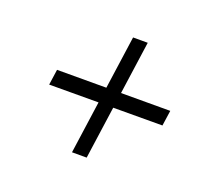

<svg xmlns="http://www.w3.org/2000/svg" viewBox="-80 -668 669 609"><g transform="rotate(20 254.5 -364.0)"><path d="M216 -159.5 273.5 -568H323L265.5 -159.5ZM74.5 -336.5 82 -389 464 -389.5 456.5 -337.5Z"/></g></svg>

Font: Public Sans Thin ExtraLight
Style: Italic
Weight: 250
Italic angle: -8°
Version: Version 2.001